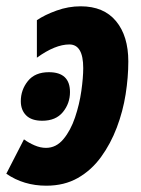

<svg xmlns="http://www.w3.org/2000/svg" viewBox="-45 -579 447 609"><path d="M102 10Q30 10 -25 -28L31 -137Q46 -126 64.5 -118Q83 -110 101 -110Q133 -110 156 -137.5Q179 -165 193 -206.5Q207 -248 213 -290.5Q219 -333 219 -363Q219 -438 175 -438Q130 -438 72 -396V-515Q97 -532 134.5 -545.5Q172 -559 211 -559Q284 -559 323 -512Q362 -465 362 -384Q362 -334 353.5 -280Q345 -226 325.5 -174.5Q306 -123 275.5 -81Q245 -39 202 -14.5Q159 10 102 10ZM89 -196Q55 -196 38 -213Q21 -230 21 -258Q21 -294 43.5 -322Q66 -350 110 -350Q177 -350 177 -287Q177 -251 154.5 -223.5Q132 -196 89 -196Z"/></svg>

Font: Noto Sans ExtraCondensed ExtraBold
Style: Italic
Weight: 800
Width: 2
Italic angle: -12°
Designer: Monotype Design Team
Foundry: Monotype Imaging Inc.
Version: Version 2.013; ttfautohint (v1.8.4.7-5d5b)